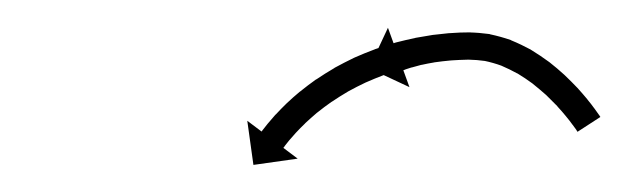

<svg xmlns="http://www.w3.org/2000/svg" viewBox="-20 -462 461 141"><path d="M323.8 -418.2C324.4 -418.2 325 -418.2 325.6 -418.2L325.6 -438.2C324.9 -438.2 324.3 -438.2 323.7 -438.2C323.7 -438.2 323.6 -438.2 323.6 -438.2C323.6 -438.2 323.6 -438.2 323.6 -438.2C321.8 -438.2 319.9 -438.1 318.1 -438.1C318.1 -438.1 318.1 -438.1 318 -438.1C318 -438.1 318 -438.1 318 -438.1C315.1 -437.9 312.3 -437.8 309.4 -437.6C309.4 -437.6 309.4 -437.6 309.4 -437.6C309.3 -437.6 309.3 -437.6 309.3 -437.6C305.6 -437.2 301.9 -436.8 298.3 -436.4C298.3 -436.4 298.2 -436.4 298.2 -436.4C298.1 -436.4 298.1 -436.4 298.1 -436.4C293.7 -435.7 289.4 -435 285.1 -434.2C285.1 -434.2 285.1 -434.2 285 -434.2C285 -434.2 284.9 -434.1 284.9 -434.1C280.1 -433.1 275.4 -432 270.7 -430.8C270.7 -430.8 270.6 -430.7 270.5 -430.7C270.5 -430.7 270.4 -430.7 270.4 -430.7C265.4 -429.2 260.4 -427.6 255.5 -425.9C255.5 -425.9 255.5 -425.9 255.4 -425.9C255.3 -425.8 255.3 -425.8 255.3 -425.8C250.2 -423.9 245.3 -421.9 240.3 -419.7C240.3 -419.7 240.3 -419.6 240.2 -419.6C240.1 -419.6 240.1 -419.6 240.1 -419.6C235.2 -417.2 230.4 -414.8 225.7 -412.2C225.7 -412.2 225.7 -412.1 225.6 -412.1C225.5 -412.1 225.5 -412 225.5 -412C221 -409.4 216.6 -406.6 212.3 -403.7C212.3 -403.7 212.2 -403.7 212.1 -403.7C212.1 -403.6 212 -403.6 212 -403.6C208.1 -400.8 204.2 -397.9 200.4 -394.8C200.4 -394.8 200.3 -394.8 200.3 -394.7C200.2 -394.7 200.2 -394.7 200.2 -394.7C196.8 -391.9 193.6 -389 190.4 -386C190.4 -386 190.3 -386 190.3 -385.9C190.2 -385.9 190.2 -385.8 190.2 -385.8C187.6 -383.3 185 -380.6 182.5 -377.9C182.5 -377.9 182.4 -377.9 182.4 -377.9C182.4 -377.8 182.3 -377.8 182.3 -377.8C180.5 -375.7 178.6 -373.6 176.8 -371.4C176.8 -371.4 176.7 -371.3 176.7 -371.3C176.7 -371.3 176.7 -371.3 176.7 -371.3C175.5 -369.8 174.4 -368.4 173.3 -367C173.3 -367 173.3 -367 173.3 -366.9C173.2 -366.9 173.2 -366.9 173.2 -366.9C172.8 -366.4 172.5 -365.9 172.1 -365.4L161.6 -373.3L166.1 -340.9L198.6 -345.5L188.1 -353.4C188.4 -353.9 188.8 -354.3 189.2 -354.8C189.2 -354.8 189.1 -354.8 189.1 -354.8C189.1 -354.8 189.1 -354.8 189.1 -354.8C190.1 -356.1 191.2 -357.4 192.2 -358.7C192.2 -358.7 192.2 -358.6 192.2 -358.6C192.1 -358.6 192.1 -358.6 192.1 -358.6C193.8 -360.6 195.5 -362.5 197.2 -364.4C197.2 -364.4 197.2 -364.4 197.2 -364.4C197.1 -364.3 197.1 -364.3 197.1 -364.3C199.4 -366.8 201.8 -369.2 204.2 -371.5C204.2 -371.5 204.1 -371.5 204.1 -371.5C204.1 -371.4 204 -371.4 204 -371.4C206.9 -374.1 210 -376.8 213 -379.4C213 -379.4 213 -379.3 212.9 -379.3C212.9 -379.2 212.8 -379.2 212.8 -379.2C216.3 -382 219.9 -384.7 223.6 -387.3C223.6 -387.3 223.5 -387.2 223.5 -387.2C223.4 -387.2 223.4 -387.1 223.4 -387.1C227.4 -389.8 231.5 -392.4 235.6 -394.8C235.6 -394.8 235.6 -394.8 235.5 -394.7C235.4 -394.7 235.4 -394.7 235.4 -394.7C239.8 -397.1 244.2 -399.4 248.7 -401.5C248.7 -401.5 248.7 -401.5 248.6 -401.5C248.5 -401.4 248.5 -401.4 248.5 -401.4C253 -403.4 257.7 -405.3 262.4 -407.1C262.4 -407.1 262.3 -407.1 262.2 -407.1C262.2 -407.1 262.1 -407 262.1 -407C266.7 -408.6 271.3 -410.1 276 -411.5C276 -411.5 275.9 -411.5 275.9 -411.4C275.8 -411.4 275.8 -411.4 275.8 -411.4C280.2 -412.6 284.6 -413.6 289.1 -414.6C289.1 -414.6 289 -414.6 288.9 -414.6C288.9 -414.5 288.8 -414.5 288.8 -414.5C292.8 -415.3 296.9 -416 300.9 -416.6C300.9 -416.6 300.9 -416.6 300.8 -416.5C300.8 -416.5 300.7 -416.5 300.7 -416.5C304.1 -417 307.6 -417.3 311 -417.6C311 -417.6 311 -417.6 310.9 -417.6C310.9 -417.6 310.9 -417.6 310.9 -417.6C313.5 -417.8 316.2 -418 318.8 -418.1C318.8 -418.1 318.8 -418.1 318.8 -418.1C318.7 -418.1 318.7 -418.1 318.7 -418.1C320.4 -418.1 322.1 -418.2 323.8 -418.2C323.8 -418.2 323.8 -418.2 323.8 -418.2C323.8 -418.2 323.8 -418.2 323.8 -418.2ZM403.3 -366.5C403.6 -366.1 403.9 -365.6 404.1 -365.2L420.9 -376.1C420.6 -376.6 420.3 -377.1 420 -377.5C420 -377.5 419.9 -377.6 419.9 -377.6C419.9 -377.6 419.9 -377.6 419.9 -377.6C418.9 -379.1 417.8 -380.6 416.7 -382.1C416.7 -382.1 416.7 -382.1 416.7 -382.2C416.7 -382.2 416.6 -382.2 416.6 -382.2C415 -384.5 413.2 -386.7 411.4 -388.9C411.4 -388.9 411.4 -389 411.4 -389C411.3 -389 411.3 -389.1 411.3 -389.1C409 -391.9 406.5 -394.7 404.1 -397.4C404.1 -397.4 404 -397.5 404 -397.5C404 -397.6 403.9 -397.6 403.9 -397.6C400.9 -400.8 397.8 -403.8 394.7 -406.8C394.7 -406.8 394.6 -406.9 394.6 -406.9C394.5 -407 394.5 -407 394.5 -407C390.9 -410.3 387.2 -413.4 383.4 -416.4C383.4 -416.4 383.3 -416.5 383.2 -416.5C383.2 -416.6 383.1 -416.6 383.1 -416.6C378.9 -419.7 374.7 -422.5 370.3 -425.2C370.3 -425.2 370.2 -425.3 370.1 -425.3C370 -425.4 369.9 -425.5 369.9 -425.5C365.2 -428 360.5 -430.3 355.6 -432.3C355.6 -432.3 355.5 -432.4 355.4 -432.4C355.2 -432.5 355.1 -432.6 355.1 -432.6C350.2 -434.3 345.1 -435.7 340 -436.8C340 -436.8 339.8 -436.9 339.7 -436.9C339.5 -436.9 339.4 -437 339.4 -437C334.3 -437.7 329.3 -438.1 324.2 -438.2C324.2 -438.2 324.1 -438.2 324 -438.2C323.9 -438.2 323.8 -438.2 323.8 -438.2C319 -438.1 314.1 -437.9 309.2 -437.6C309.2 -437.6 309.2 -437.6 309.1 -437.5C309 -437.5 309 -437.5 309 -437.5C304.6 -437.1 300.3 -436.6 296 -436C296 -436 295.9 -436 295.9 -436C295.8 -436 295.8 -436 295.8 -436C292.1 -435.3 288.5 -434.6 285 -433.8C285 -433.8 284.9 -433.8 284.8 -433.8C284.8 -433.8 284.7 -433.8 284.7 -433.8C282 -433.1 279.3 -432.4 276.6 -431.6C276.6 -431.6 276.5 -431.6 276.5 -431.6C276.4 -431.6 276.4 -431.6 276.4 -431.6C274.7 -431 272.9 -430.5 271.2 -429.9C271.2 -429.9 271.2 -429.9 271.2 -429.9C271.1 -429.9 271.1 -429.8 271.1 -429.8C270.5 -429.6 269.9 -429.4 269.4 -429.2L264.9 -441.6L251 -411.9L280.7 -398L276.2 -410.4C276.7 -410.6 277.3 -410.8 277.8 -411C277.8 -411 277.8 -411 277.8 -411C277.7 -411 277.7 -411 277.7 -411C279.3 -411.5 280.8 -412 282.3 -412.5C282.3 -412.5 282.3 -412.4 282.2 -412.4C282.2 -412.4 282.2 -412.4 282.2 -412.4C284.6 -413.1 287.1 -413.8 289.5 -414.4C289.5 -414.4 289.5 -414.4 289.4 -414.3C289.4 -414.3 289.3 -414.3 289.3 -414.3C292.6 -415 295.8 -415.7 299.1 -416.2C299.1 -416.2 299.1 -416.2 299 -416.2C299 -416.2 298.9 -416.2 298.9 -416.2C302.9 -416.8 306.9 -417.2 310.9 -417.6C310.9 -417.6 310.8 -417.6 310.7 -417.6C310.7 -417.6 310.6 -417.6 310.6 -417.6C315.1 -417.9 319.7 -418.1 324.2 -418.2C324.2 -418.2 324.2 -418.2 324.1 -418.2C324 -418.2 323.9 -418.2 323.9 -418.2C328.1 -418.1 332.3 -417.8 336.4 -417.2C336.4 -417.2 336.3 -417.2 336.1 -417.2C335.9 -417.3 335.8 -417.3 335.8 -417.3C340.1 -416.4 344.3 -415.2 348.4 -413.7C348.4 -413.7 348.3 -413.7 348.2 -413.8C348 -413.8 347.9 -413.9 347.9 -413.9C352.1 -412.1 356.2 -410.1 360.2 -407.9C360.2 -407.9 360.1 -408 360 -408C359.9 -408.1 359.8 -408.2 359.8 -408.2C363.8 -405.8 367.6 -403.2 371.3 -400.5C371.3 -400.5 371.2 -400.6 371.1 -400.6C371.1 -400.7 371 -400.7 371 -400.7C374.4 -398 377.8 -395.1 381.1 -392.2C381.1 -392.2 381 -392.2 381 -392.3C380.9 -392.3 380.9 -392.4 380.9 -392.4C383.8 -389.6 386.6 -386.8 389.4 -383.9C389.4 -383.9 389.3 -383.9 389.3 -383.9C389.3 -384 389.2 -384 389.2 -384C391.5 -381.5 393.8 -378.9 395.9 -376.3C395.9 -376.3 395.9 -376.3 395.9 -376.4C395.8 -376.4 395.8 -376.4 395.8 -376.4C397.5 -374.4 399.1 -372.3 400.6 -370.2C400.6 -370.2 400.6 -370.3 400.6 -370.3C400.6 -370.3 400.5 -370.4 400.5 -370.4C401.5 -369 402.4 -367.7 403.4 -366.4C403.4 -366.4 403.3 -366.4 403.3 -366.4C403.3 -366.4 403.3 -366.5 403.3 -366.5Z"/></svg>

Font: FRB American Cursive Just Arrows Medium
Style: Italic
Weight: 500
Italic angle: -25°
Version: Version 2.0;Modular Font Editor K font №1